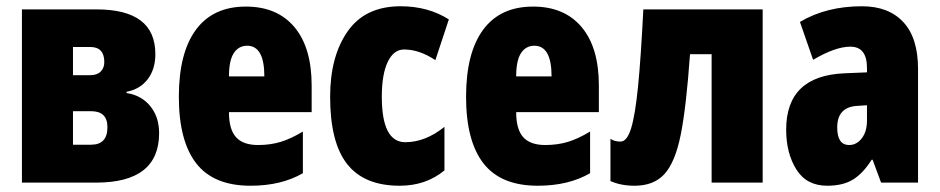

<svg xmlns="http://www.w3.org/2000/svg" viewBox="-20 -583 3000 613"><path d="M384 -290V-286Q431 -279 459.5 -244.5Q488 -210 488 -158Q488 0 287 0H50V-553H288Q382 -553 429 -517.5Q476 -482 476 -410Q476 -362 451.5 -330Q427 -298 384 -290ZM268 -433H213V-343H268Q290 -343 301.5 -354.5Q313 -366 313 -385Q313 -433 268 -433ZM271 -228H213V-121H271Q323 -121 323 -177Q323 -228 271 -228Z M975 -310V-225H711Q711 -170 733.5 -145Q756 -120 804 -120Q843 -120 876 -130Q909 -140 947 -163V-30Q878 10 780 10Q662 10 606.5 -61.5Q551 -133 551 -274Q551 -414 605.5 -488Q660 -562 765 -562Q865 -562 920 -496.5Q975 -431 975 -310ZM711 -339H824Q824 -437 769 -437Q742 -437 726.5 -413.5Q711 -390 711 -339Z M1034 -274Q1034 -403 1090 -483Q1146 -563 1259 -563Q1347 -563 1413 -521L1370 -391Q1319 -425 1270 -425Q1237 -425 1218 -385.5Q1199 -346 1199 -274Q1199 -129 1274 -129Q1338 -129 1399 -178V-39Q1340 10 1256 10Q1143 10 1088.5 -59Q1034 -128 1034 -274Z M1892 -310V-225H1628Q1628 -170 1650.5 -145Q1673 -120 1721 -120Q1760 -120 1793 -130Q1826 -140 1864 -163V-30Q1795 10 1697 10Q1579 10 1523.5 -61.5Q1468 -133 1468 -274Q1468 -414 1522.5 -488Q1577 -562 1682 -562Q1782 -562 1837 -496.5Q1892 -431 1892 -310ZM1628 -339H1741Q1741 -437 1686 -437Q1659 -437 1643.5 -413.5Q1628 -390 1628 -339Z M2252 0V-410H2183Q2171 -241 2153.5 -153.5Q2136 -66 2102 -28Q2068 10 2006 10Q1962 10 1929 -5V-140Q1941 -131 1961 -131Q1982 -131 1995 -173.5Q2008 -216 2017 -306Q2026 -396 2034 -553H2415V0Z M2911 -363V0H2793L2766 -73H2763Q2735 -29 2703 -9.5Q2671 10 2621 10Q2555 10 2522.5 -42Q2490 -94 2490 -169Q2490 -341 2676 -349L2748 -352V-366Q2748 -434 2695 -434Q2647 -434 2576 -392L2534 -513Q2618 -563 2732 -563Q2817 -563 2864 -512.5Q2911 -462 2911 -363ZM2718 -245Q2653 -242 2653 -176Q2653 -120 2691 -120Q2715 -120 2731.5 -141.5Q2748 -163 2748 -198V-247Z"/></svg>

Font: Noto Sans UI CondBlack
Style: Regular
Weight: 900
Width: 3
Designer: Monotype Design Team
Foundry: Monotype Imaging Inc.
Version: Version 1.001